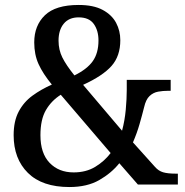

<svg xmlns="http://www.w3.org/2000/svg" viewBox="-20 -744 746 774"><path d="M260 10Q150 10 92.5 -47Q35 -104 35 -199Q35 -256 55.5 -294.5Q76 -333 111 -358.5Q146 -384 189 -403Q153 -447 135.5 -485.5Q118 -524 118 -573Q118 -641 161 -682.5Q204 -724 297 -724Q357 -724 394 -704Q431 -684 448 -652Q465 -620 465 -582Q465 -518 429.5 -478Q394 -438 315 -402L472 -217Q483 -258 487 -302Q491 -346 491 -382V-422H668V-378H658Q637 -378 617.5 -374.5Q598 -371 583 -357Q568 -343 561 -312Q553 -280 542.5 -243.5Q532 -207 516 -170L605 -71Q619 -55 637.5 -49.5Q656 -44 688 -44H697V0H536L461 -86Q429 -46 380 -18Q331 10 260 10ZM280 -440Q331 -465 354 -497.5Q377 -530 377 -581Q377 -621 358 -647.5Q339 -674 297 -674Q258 -674 237 -648.5Q216 -623 216 -580Q216 -543 231.5 -512Q247 -481 280 -440ZM277 -49Q327 -49 364 -71.5Q401 -94 426 -127L225 -362Q187 -338 165 -300Q143 -262 143 -199Q143 -126 180 -87.5Q217 -49 277 -49Z"/></svg>

Font: Noto Serif Sinhala SemiCondensed Medium
Style: Regular
Weight: 500
Width: 4
Designer: Jelle Bosma - Monotype Design Team
Foundry: Monotype Imaging Inc.
Version: Version 2.007; ttfautohint (v1.8.4.7-5d5b)